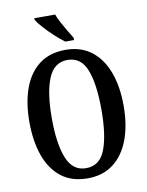

<svg xmlns="http://www.w3.org/2000/svg" viewBox="-100 -1002 828 1082"><g transform="rotate(-10 314.0 -460.5)"><path d="M314 10Q223 10 163.5 -36Q104 -82 74 -165Q44 -248 44 -359Q44 -470 74 -552Q104 -634 164 -679.5Q224 -725 315 -725Q401 -725 461 -679.5Q521 -634 552 -551.5Q583 -469 583 -358Q583 -247 552 -164.5Q521 -82 461 -36Q401 10 314 10ZM314 -48Q393 -48 424.5 -130Q456 -212 456 -358Q456 -505 424.5 -586Q393 -667 315 -667Q239 -667 205.5 -586Q172 -505 172 -358Q172 -212 205 -130Q238 -48 314 -48ZM322 -771Q297 -789 266 -817.5Q235 -846 209 -875Q183 -904 173 -921V-931H292Q300 -909 314.5 -882Q329 -855 344.5 -829Q360 -803 372 -784V-771Z"/></g></svg>

Font: Noto Serif ExtraCondensed SemiBold
Style: Regular
Weight: 600
Width: 2
Designer: Monotype Design Team
Foundry: Monotype Imaging Inc.
Version: Version 2.015; ttfautohint (v1.8.4.7-5d5b)